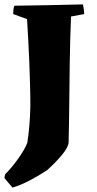

<svg xmlns="http://www.w3.org/2000/svg" viewBox="-30 -680 439 873"><path d="M27 173Q17 162 8 151Q-1 140 -10 129Q-9 123 -7 113Q24 82 53 41Q82 0 94 -30Q100 -67 103.5 -109Q107 -151 108 -196Q108 -248 106.5 -300Q105 -352 103 -404Q101 -450 98.5 -497Q96 -544 93 -593L30 -616Q30 -626 31 -635.5Q32 -645 35 -654Q112 -655 190.5 -656.5Q269 -658 347 -660Q352 -640 353 -616L293 -605Q291 -564 289.5 -507.5Q288 -451 287 -387Q286 -323 285.5 -258Q285 -193 284 -134.5Q283 -76 282 -32Q280 -10 252 24Q224 58 184 94Q146 119 105 140.5Q64 162 27 173Z"/></svg>

Font: Labrada ExtraBold
Style: Regular
Weight: 800
Designer: Mercedes Jáuregui
Foundry: Omnibus-Type Team
Version: Version 1.000; ttfautohint (v1.8.4.7-5d5b)